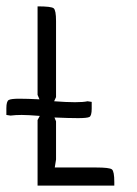

<svg xmlns="http://www.w3.org/2000/svg" viewBox="-28 -582 429 603"><path d="M331 1H90V-205L97 -218Q59 -221 40 -221Q21 -221 5 -219L-8 -221V-242Q-8 -264 -0.5 -268Q7 -272 32.5 -272Q58 -272 96 -270L90 -284V-562Q133 -562 140.5 -556Q148 -550 148 -516V-277L142 -264Q181 -261 207.5 -261Q234 -261 247 -264L260 -262V-241Q260 -218 252.5 -214.5Q245 -211 217 -211Q189 -211 143 -213L148 -201V-81L144 -56H273Q316 -56 323.5 -50Q331 -44 331 -10Z"/></svg>

Font: Economica
Style: Regular
Weight: 400
Designer: Vicente Lamonaca
Foundry: Vicente Lamonaca
Version: Version 1.101